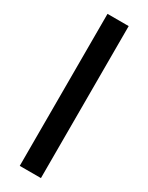

<svg xmlns="http://www.w3.org/2000/svg" viewBox="-207 -822 664 859"><g transform="rotate(30 125.0 -392.5)"><path d="M179.7 0Q179.7 -196.3 179.7 -785.2Q152.3 -785.2 70.3 -785.2Q70.3 -588.9 70.3 0Q97.7 0 179.7 0Z"/></g></svg>

Font: DaxlinePro-Medium
Style: Medium
Weight: 400
Designer: Hans Reichel
Version: Version 7.502; 2006